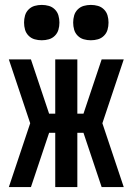

<svg xmlns="http://www.w3.org/2000/svg" viewBox="-20 -762 540 782"><path d="M16 0 103 -260 16 -520H106L180 -299H205V-520H295V-299H320L394 -520H484L397 -260L484 0H394L320 -221H295V0H205V-221H180L106 0ZM350 -598Q335 -598 321 -602Q307 -606 296.5 -616.5Q286 -627 282 -641Q278 -655 278 -670Q278 -685 282 -699Q286 -713 296.5 -723.5Q307 -734 321 -738Q335 -742 350 -742Q365 -742 379 -738Q393 -734 403.5 -723.5Q414 -713 418 -699Q422 -685 422 -670Q422 -655 418 -641Q414 -627 403.5 -616.5Q393 -606 379 -602Q365 -598 350 -598ZM150 -598Q135 -598 121 -602Q107 -606 96.5 -616.5Q86 -627 82 -641Q78 -655 78 -670Q78 -685 82 -699Q86 -713 96.5 -723.5Q107 -734 121 -738Q135 -742 150 -742Q165 -742 179 -738Q193 -734 203.5 -723.5Q214 -713 218 -699Q222 -685 222 -670Q222 -655 218 -641Q214 -627 203.5 -616.5Q193 -606 179 -602Q165 -598 150 -598Z"/></svg>

Font: Zed Mono Semibold
Style: Regular
Weight: 600
Monospace: yes
Designer: Belleve Invis
Foundry: Belleve Invis
Version: Version 1.0.0; ttfautohint (v1.8.4)